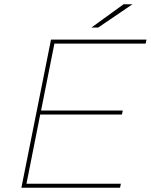

<svg xmlns="http://www.w3.org/2000/svg" viewBox="-20 -887 712 907"><path d="M105 -19H551L547 0H81L221 -700H672L668 -681H237L174 -365H560L556 -346H170ZM412 -757 564 -867H606L444 -757Z"/></svg>

Font: Montserrat Thin
Style: Italic
Weight: 100
Italic angle: -11.3°
Designer: Julieta Ulanovsky
Foundry: Julieta Ulanovsky
Version: Version 9.000; ttfautohint (v1.8.4.7-5d5b)